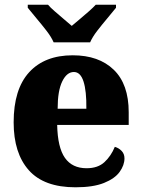

<svg xmlns="http://www.w3.org/2000/svg" viewBox="-20 -786 602 816"><path d="M301 10Q167 10 102.5 -62.5Q38 -135 38 -266Q38 -407 104 -479Q170 -551 289 -551Q400 -551 463.5 -489.5Q527 -428 527 -309V-255H223Q225 -159 256 -115Q287 -71 348 -71Q396 -71 424 -97Q452 -123 468 -162Q485 -157 497 -144.5Q509 -132 509 -113Q509 -84 488.5 -55.5Q468 -27 422 -8.5Q376 10 301 10ZM347 -324Q348 -399 335 -439.5Q322 -480 294 -480Q264 -480 244.5 -440Q225 -400 225 -324ZM208 -606Q198 -629 177.5 -655.5Q157 -682 135 -708Q113 -734 98 -753V-766H184Q193 -755 212 -738.5Q231 -722 251 -705Q271 -688 285 -676Q299 -688 319.5 -705Q340 -722 358.5 -738.5Q377 -755 387 -766H473V-753Q458 -734 436 -708Q414 -682 393.5 -655.5Q373 -629 363 -606Z"/></svg>

Font: Noto Serif Hebrew SemiCondensed Black
Style: Regular
Weight: 900
Width: 4
Designer: Monotype Design Team
Foundry: Monotype Imaging Inc.
Version: Version 2.004; ttfautohint (v1.8.4.7-5d5b)